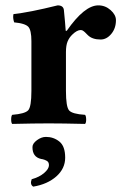

<svg xmlns="http://www.w3.org/2000/svg" viewBox="-20 -464 468 722"><path d="M152.8 50.8Q181.6 50.8 203.4 68.4Q225.1 85.9 225.1 128.9Q225.1 169.9 191.7 199.5Q158.2 229 105 237.8Q91.8 230 99.1 210Q127.9 202.1 146 186.5Q164.1 170.9 164.1 157.2Q164.1 151.4 162.1 147.2Q160.2 143.1 155.5 140.6Q150.9 138.2 148.4 137.2Q146 136.2 140.6 134.8L134.8 133.8Q101.6 126.5 102.1 88.9Q102.1 75.7 118.9 63.2Q135.7 50.8 152.8 50.8ZM228 -268.1V-122.1Q228 -62 240 -48.6Q252 -35.2 299.8 -32.2Q303.7 -28.3 304 -15.1Q304.2 -2 299.8 2Q213.9 0 163.1 0Q109.9 0 25.9 2Q22 -2 22 -14.9Q22 -27.8 25.9 -32.2Q73.7 -36.1 85.9 -49.1Q98.1 -62 98.1 -122.1V-309.1Q98.1 -351.1 86.2 -363.5Q74.2 -376 33.2 -379.9Q27.3 -397.9 30.8 -411.1Q88.9 -417 196.8 -443.8Q217.8 -443.8 220.2 -426.8Q225.1 -377.9 227.1 -348.1H231Q297.9 -444.3 350.1 -443.8Q376 -443.8 396 -426Q416 -408.2 416 -388.2Q416 -357.4 398.4 -336.4Q380.9 -315.4 358.4 -315.4Q326.7 -315.4 310.1 -332Q308.1 -334 304.7 -337.4Q301.3 -340.8 299.3 -342.8Q297.4 -344.7 294.4 -346.9Q291.5 -349.1 289.1 -350.1Q286.6 -351.1 283.7 -351.1Q269.5 -351.1 252 -334Q240.2 -322.8 234.1 -307.9Q228 -293 228 -268.1Z"/></svg>

Font: Linux Libertine
Style: Bold
Weight: 700
Designer: Philipp H. Poll
Foundry: Philipp H. Poll
Version: Version 5.0.3